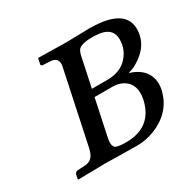

<svg xmlns="http://www.w3.org/2000/svg" viewBox="-104 -546 676 663"><g transform="rotate(-30 233.5 -214.5)"><path d="M228.5 -246.1H290.5Q355 -246.1 384.3 -296.4Q391.6 -309.6 394.5 -323.2Q408.7 -390.6 343.8 -398.4Q332 -399.9 317.9 -399.9Q271 -399.9 260.3 -382.8Q255.9 -375 253.4 -363.8ZM222.2 -216.8 191.4 -71.8Q184.6 -38.6 199.7 -31.7Q211.4 -26.9 238.8 -26.9Q328.1 -26.9 356.4 -100.6Q360.8 -111.8 363.3 -123Q376 -182.6 335.4 -206.5Q317.4 -216.8 293 -216.8ZM31.7 2 29.8 0 33.7 -18.1Q37.1 -25.9 44.9 -26.9L77.1 -28.8Q106 -30.8 115.2 -64Q116.7 -68.8 117.7 -73.2L179.7 -366.2Q184.1 -397.5 153.8 -399.9L120.6 -401.9Q116.7 -403.3 115.7 -407.2L120.1 -429.2L122.6 -431.2Q123.5 -431.2 231 -429.2Q248.5 -429.2 275.9 -430.2Q304.2 -431.2 323.7 -431.2Q472.2 -431.2 466.3 -340.8Q465.8 -331.5 463.9 -323.2Q453.6 -275.4 400.4 -244.1Q381.8 -233.4 368.2 -231L367.7 -229Q424.3 -211.4 435.5 -164.6Q439.5 -145.5 435.5 -125Q418 -43.5 334 -10.7Q300.3 2 267.6 2Q231.4 2 185.1 1Q154.8 0 140.1 0Z"/></g></svg>

Font: Linux Libertine Display Slanted O
Style: Slanted
Weight: 400
Designer: Philipp H. Poll
Foundry: Philipp H. Poll
Version: Version 5.0.9